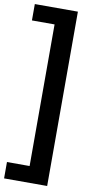

<svg xmlns="http://www.w3.org/2000/svg" viewBox="-128 -852 546 1115"><g transform="rotate(10 145.0 -294.0)"><path d="M-17.5 220V123.5H116V-711.5H-17.5V-808H236.5V220Z"/></g></svg>

Font: Encode Sans Cnd SmBold
Style: Regular
Weight: 600
Width: 3
Designer: Multiple Designers
Foundry: Impallari Type
Version: Version 3.002; ttfautohint (v1.8.3) -l 8 -r 50 -G 200 -x 14 